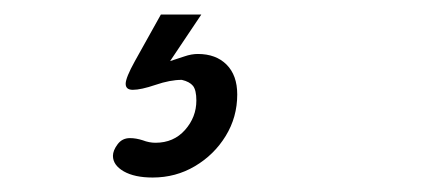

<svg xmlns="http://www.w3.org/2000/svg" viewBox="-20 -20 594 264"><path d="M189.9 224.1Q165 224.1 150.1 215.6Q135.3 207 135.3 194.3Q135.3 187 141.6 178.5Q147.9 169.9 158.7 169.9Q167 169.9 176.3 172.9Q185.1 176.3 193.8 176.3Q218.8 176.3 234.4 158.7Q250 141.1 250 118.2Q250 104 245.4 98.1Q240.7 92.3 230 89.8Q213.9 89.8 193.8 96.7Q173.8 103.5 162.6 103.5Q152.8 103.5 152.8 95.2Q152.8 86.9 165.5 64L201.2 0H256.8L213.9 64L233.4 57.6Q243.2 54.2 252 54.2Q276.9 54.2 291.5 68.8Q306.2 83.5 306.2 109.9Q306.2 141.1 290.3 167Q274.4 192.9 248 208.5Q221.7 224.1 189.9 224.1Z"/></svg>

Font: Damion
Style: Regular
Weight: 400
Designer: Vernon Adams
Foundry: Vernon Adams
Version: Version 1.100; ttfautohint (v1.8.4.7-5d5b)